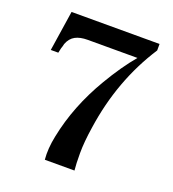

<svg xmlns="http://www.w3.org/2000/svg" viewBox="-109 -651 661 735"><g transform="rotate(20 221.0 -283.5)"><path d="M155.6 0Q151.4 -44.4 162.5 -97.2Q188.9 -229.2 263.9 -355.6Q309.7 -433.3 355.6 -487.5H152.8Q122.2 -487.5 102.8 -477.1Q83.3 -466.7 73.6 -441.7Q72.2 -433.3 68.1 -422.2L63.9 -402.8H33.3L58.3 -566.7H416.7V-540.3Q312.5 -379.2 283.3 -177.8Q273.6 -115.3 273.6 -70.1Q273.6 -25 276.4 0Z"/></g></svg>

Font: Sree Krushnadevaraya
Style: Regular
Weight: 400
Designer: Purushoth Kumar Guthula
Foundry: Andhrapradesh Society for Knowledge Networks
Version: Version 1.0.5; ttfautohint (v1.2.42-39fb)